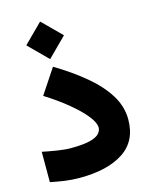

<svg xmlns="http://www.w3.org/2000/svg" viewBox="-115 -832 699 904"><g transform="rotate(-15 235.0 -380.5)"><path d="M78.1 -668.9 169.9 -760.3 261.7 -668.9 169.9 -577.1ZM18.6 -166Q48.8 -159.7 88.4 -153.3Q127.9 -147 154.8 -147Q216.3 -147 249.3 -155.5Q282.2 -164.1 294.7 -178Q307.1 -191.9 307.1 -207Q307.1 -230.5 280.3 -264.4Q253.4 -298.3 205.3 -338.4Q157.2 -378.4 93.3 -418.5L173.3 -539.1Q255.4 -490.2 318.1 -437.7Q380.9 -385.3 416.3 -328.4Q451.7 -271.5 451.7 -208.5Q451.7 -103 374 -52Q296.4 -1 161.1 -1Q121.6 -1 86.4 -6.1Q51.3 -11.2 18.6 -18.1Z"/></g></svg>

Font: Vazir Black UI
Style: Black-UI
Weight: 900
Designer: Saber Rastikerdar
Foundry: Saber Rastikerdar
Version: Version 30.1.0